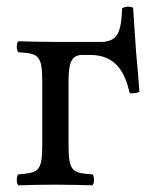

<svg xmlns="http://www.w3.org/2000/svg" viewBox="-20 -555 456 577"><path d="M186 -307C186 -364 193 -390 228 -390H250C332 -390 356 -333 370 -275C381.1 -273.5 390.5 -275.4 399 -279C395.8 -321.9 392.8 -358.6 388.9 -399.4L380 -532C368.4 -536.6 357.3 -535.8 347 -530C344.4 -456.2 332.4 -434.1 291.9 -429.2C284.3 -429.1 277.5 -429 272 -429H146C102.7 -429.4 68 -430 35 -431C29 -425 29 -404 35 -398C96 -394 107 -390 107 -307V-122C107 -39 96 -36 35 -31C29 -25 29 -4 35 2C68 1 103.3 0 147 0C190.3 0 226 1 258 2C264 -4 264 -25 258 -31C197 -35 186 -39 186 -122Z"/></svg>

Font: Libertinus Serif
Style: Regular
Weight: 400
Designer: Philipp H. Poll
Foundry: Khaled Hosny
Version: Version 6.2